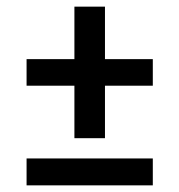

<svg xmlns="http://www.w3.org/2000/svg" viewBox="-20 -558 540 578"><path d="M296 -142H204V-300H60V-380H204V-538H296V-380H440V-300H296ZM60 0V-81H440V0Z"/></svg>

Font: Iosevka Semibold
Style: Regular
Weight: 600
Monospace: yes
Designer: Belleve Invis
Foundry: Belleve Invis
Version: Version 33.2.3; ttfautohint (v1.8.4)